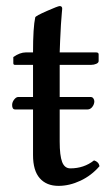

<svg xmlns="http://www.w3.org/2000/svg" viewBox="-20 -603 363 633"><path d="M269 -242.2H176.8V-136.2Q176.8 -90.3 184.8 -69.1Q192.9 -47.9 211.9 -47.9Q256.8 -47.9 290 -74.2Q305.2 -69.8 308.1 -55.2Q281.7 -24.4 245.4 -7.3Q209 9.8 172.9 9.8Q133.3 9.8 111.1 -15.4Q88.9 -40.5 88.9 -91.8V-242.2H29.8Q20 -242.2 20 -256.8Q20 -266.1 26.6 -274.7Q33.2 -283.2 40 -283.2H88.9V-389.2H28.8Q23.9 -389.2 23.9 -395V-415Q45.9 -430.2 64.9 -430.2H88.9Q88.9 -512.7 96.2 -545.9Q98.1 -550.8 134.8 -566.9Q171.4 -583 176.8 -583Q185.1 -583 185.1 -574.2Q185.1 -572.8 183.8 -559.8Q182.6 -546.9 180.9 -521.7Q179.2 -496.6 178.2 -467.8L176.8 -430.2H296.9Q305.2 -430.2 305.2 -423.8V-401.9Q305.2 -396 297.4 -392.6Q289.6 -389.2 280.8 -389.2H176.8V-283.2H278.8Q284.7 -283.2 287.8 -278.6Q291 -273.9 291 -269Q291 -259.3 284.4 -250.7Q277.8 -242.2 269 -242.2Z"/></svg>

Font: Common Serif News
Style: Regular
Weight: 450
Designer: Philipp H. Poll, Khaled Hosny
Foundry: Stefan Peev, Context Ltd.
Version: Version 1.026